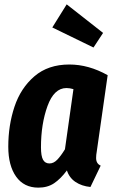

<svg xmlns="http://www.w3.org/2000/svg" viewBox="-20 -844 522 881"><path d="M474 -499 424 -149Q421 -133 421 -119Q421 -93 442 -84L395 14Q355 10 326.5 -9Q298 -28 287 -62Q258 -23 228 -3Q198 17 156 17Q90 17 54 -33.5Q18 -84 18 -171Q18 -269 46.5 -354.5Q75 -440 138 -494Q201 -548 298 -548Q387 -548 474 -499ZM168 -168Q168 -128 177.5 -111Q187 -94 207 -94Q226 -94 242.5 -111Q259 -128 278 -159L317 -435Q300 -440 285 -440Q228 -440 198 -357.5Q168 -275 168 -168ZM286 -824 453 -693 409 -626 220 -718Z"/></svg>

Font: Fira Sans Extra Condensed
Style: Bold Italic
Weight: 700
Width: 3
Italic angle: -8°
Designer: Carrois Corporate & Edenspiekermann AG
Foundry: Carrois Corporate GbR & Edenspiekermann AG
Version: Version 4.203